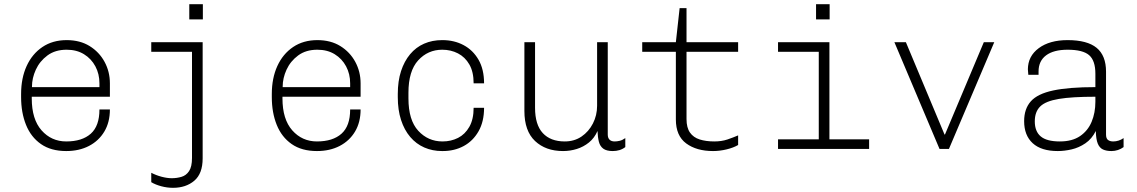

<svg xmlns="http://www.w3.org/2000/svg" viewBox="-20 -713 5440 919"><path d="M297 10Q224 10 176 -23.5Q128 -57 104.5 -115.5Q81 -174 81 -248V-263Q81 -339 107.5 -397Q134 -455 183 -488Q232 -521 299 -521Q363 -521 409 -492.5Q455 -464 480.5 -417Q506 -370 506 -314V-250H132V-242Q132 -142 179 -89Q226 -36 297 -36Q373 -36 414.5 -73Q456 -110 456 -189H506Q506 -128 479.5 -83.5Q453 -39 406 -14.5Q359 10 297 10ZM133 -296H456V-314Q456 -359 436.5 -395.5Q417 -432 382 -453.5Q347 -475 299 -475Q244 -475 207 -447.5Q170 -420 151.5 -379.5Q133 -339 133 -298Z M808 186Q780 186 752 178.5Q724 171 704 159V114Q727 126 753.5 133Q780 140 802 140Q826 140 848.5 133.5Q871 127 885 106Q899 85 899 43V-465H704V-511H950V45Q950 118 910 152Q870 186 808 186ZM886 -620V-693H951V-620Z M1497 10Q1424 10 1376 -23.5Q1328 -57 1304.5 -115.5Q1281 -174 1281 -248V-263Q1281 -339 1307.5 -397Q1334 -455 1383 -488Q1432 -521 1499 -521Q1563 -521 1609 -492.5Q1655 -464 1680.5 -417Q1706 -370 1706 -314V-250H1332V-242Q1332 -142 1379 -89Q1426 -36 1497 -36Q1573 -36 1614.5 -73Q1656 -110 1656 -189H1706Q1706 -128 1679.5 -83.5Q1653 -39 1606 -14.5Q1559 10 1497 10ZM1333 -296H1656V-314Q1656 -359 1636.5 -395.5Q1617 -432 1582 -453.5Q1547 -475 1499 -475Q1444 -475 1407 -447.5Q1370 -420 1351.5 -379.5Q1333 -339 1333 -298Z M2096 10Q2050 10 2011 -7Q1972 -24 1943.5 -57.5Q1915 -91 1899.5 -139Q1884 -187 1884 -248V-263Q1884 -325 1899.5 -372.5Q1915 -420 1943 -453.5Q1971 -487 2010 -504Q2049 -521 2096 -521H2098Q2154 -521 2199 -497Q2244 -473 2270.5 -427Q2297 -381 2297 -314H2247Q2247 -369 2226.5 -404.5Q2206 -440 2172 -457.5Q2138 -475 2097 -475Q2028 -475 1981.5 -424Q1935 -373 1935 -269V-242Q1935 -138 1982 -87Q2029 -36 2098 -36Q2139 -36 2172.5 -53Q2206 -70 2226.5 -106Q2247 -142 2247 -197H2297Q2297 -131 2270.5 -84.5Q2244 -38 2199.5 -14Q2155 10 2099 10Z M2675 10Q2592 10 2541 -38Q2490 -86 2490 -182V-511H2541V-197Q2541 -116 2578 -76Q2615 -36 2683 -36Q2729 -36 2763.5 -59.5Q2798 -83 2818 -122Q2838 -161 2838 -207V-511H2889V-69Q2889 -53 2897.5 -44.5Q2906 -36 2922 -36Q2933 -36 2946 -39Q2959 -42 2973 -52V-9Q2960 1 2945 5.5Q2930 10 2913 10Q2883 10 2867.5 -1.5Q2852 -13 2846.5 -34.5Q2841 -56 2840 -86Q2825 -52 2799 -31Q2773 -10 2741 0Q2709 10 2675 10Z M3393 10Q3314 10 3264.5 -26.5Q3215 -63 3215 -141V-465H3054V-511H3215L3233 -674H3266V-511H3513V-465H3266V-143Q3266 -102 3282.5 -78.5Q3299 -55 3329 -45.5Q3359 -36 3399 -36Q3434 -36 3462 -45.5Q3490 -55 3513 -65V-19Q3491 -6 3458 2Q3425 10 3393 10Z M3899 0V-465H3704V-511H3950V0ZM3704 0V-46H4140V0ZM3886 -620V-693H3951V-620Z M4477 0 4261 -511H4316L4501 -69H4503L4689 -511H4739L4522 0Z M5043 10Q4964 10 4923 -27.5Q4882 -65 4882 -133Q4882 -192 4914 -228Q4946 -264 5021 -280Q5096 -296 5223 -296V-360Q5223 -423 5193 -449Q5163 -475 5090 -475Q5023 -475 4987 -448Q4951 -421 4951 -371V-355H4902Q4900 -379 4899.5 -386Q4899 -393 4899 -391Q4899 -389 4899.5 -384.5Q4900 -380 4900 -381Q4900 -444 4952 -482.5Q5004 -521 5090 -521Q5184 -521 5229 -484Q5274 -447 5274 -370V-69Q5274 -50 5283.5 -43Q5293 -36 5308 -36Q5335 -36 5358 -52V-9Q5346 0 5331 5Q5316 10 5300 10Q5276 10 5259.5 2.5Q5243 -5 5234.5 -25.5Q5226 -46 5225 -86Q5206 -48 5175 -27Q5144 -6 5109.5 2Q5075 10 5043 10ZM5053 -36Q5112 -36 5149.5 -61.5Q5187 -87 5205 -130Q5223 -173 5223 -226V-250Q5111 -250 5048 -239.5Q4985 -229 4959 -203.5Q4933 -178 4933 -132Q4933 -84 4961.5 -60Q4990 -36 5053 -36Z"/></svg>

Font: Chivo Mono Thin
Style: Regular
Weight: 250
Designer: Hector Gatti
Foundry: Omnibus-Type
Version: Version 1.008